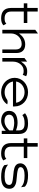

<svg xmlns="http://www.w3.org/2000/svg" viewBox="1324 -2000 687 3375"><g transform="rotate(90 1667.5 -312.5)"><path d="M38 -387H120V-159C122 -49 179 11 303 11C368 11 393 -5 425 -27L397 -80C372 -61 360 -50 303 -50C221 -50 183 -92 183 -164V-387H384V-449H183V-632H120V-449H38Z M504 -10H568V-161C568 -218 590 -264 622 -296C651 -325 695 -350 753 -350C821 -350 849 -306 849 -250V-10H912V-258C912 -351 864 -412 760 -412C673 -412 618 -367 578 -316L568 -303V-636L504 -589Z M1000 -10H1063V-196C1063 -253 1083 -299 1111 -331C1136 -360 1173 -385 1223 -385C1264 -385 1278 -379 1295 -368L1320 -428C1295 -440 1286 -447 1231 -447C1155 -447 1107 -402 1072 -351L1063 -338V-446L1000 -399Z M1348 -226C1348 -95 1456 11 1601 11C1695 11 1772 -31 1814 -96C1798 -101 1754 -112 1726 -90C1692 -65 1649 -50 1601 -50C1507 -50 1430 -110 1414 -191L1413 -197H1851V-227C1851 -358 1746 -462 1601 -462C1456 -462 1348 -357 1348 -226ZM1413 -252 1414 -258C1429 -340 1506 -401 1601 -401C1696 -401 1771 -340 1785 -258L1786 -252Z M1929 -129C1929 -44 1997 11 2106 11C2196 11 2270 -62 2270 -62L2279 -72V0H2335V-301C2335 -412 2278 -462 2151 -462C2062 -462 2012 -442 1970 -409L2003 -362C2043 -392 2085 -401 2151 -401C2233 -401 2272 -373 2272 -300V-250L2264 -253C2264 -253 2205 -278 2141 -278C2017 -278 1929 -236 1929 -129ZM1996 -130C1996 -201 2067 -219 2141 -219C2204 -219 2269 -196 2269 -196L2272 -195V-135L2271 -134C2271 -134 2203 -48 2110 -48C2046 -48 1996 -73 1996 -130Z M2413 -387H2495V-159C2497 -49 2554 11 2678 11C2743 11 2768 -5 2800 -27L2772 -80C2747 -61 2735 -50 2678 -50C2596 -50 2558 -92 2558 -164V-387H2759V-449H2558V-632H2495V-449H2413Z M2851 -329C2851 -249 2909 -222 2988 -210C3049 -200 3131 -200 3186 -183C3208 -176 3231 -163 3231 -132C3231 -71 3169 -50 3086 -50C2989 -50 2932 -63 2873 -112L2883 -45C2932 0 3010 11 3093 11C3251 11 3298 -57 3298 -134C3298 -197 3263 -226 3218 -244C3155 -268 3042 -260 2966 -283C2942 -290 2918 -301 2918 -330C2918 -385 2991 -401 3065 -401C3162 -401 3214 -388 3271 -339L3261 -406C3214 -451 3141 -462 3058 -462C2922 -462 2851 -399 2851 -329Z"/></g></svg>

Font: Charger Sport
Style: LitExt
Weight: 300
Designer: Jasper
Foundry: Cannot Into Space Fonts
Version: Version 1.1